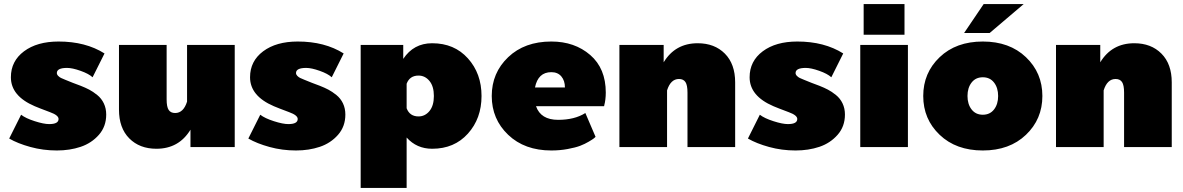

<svg xmlns="http://www.w3.org/2000/svg" viewBox="-20 -720 5794 940"><path d="M25 -41.7 83.3 -158.3Q105.8 -140.8 150 -126.7Q194.2 -112.5 220.8 -112.5Q266.7 -112.5 266.7 -137.5Q266.7 -155.8 225 -170.8Q169.2 -191.7 150 -200Q33.3 -250 33.3 -341.7Q33.3 -420.8 97.5 -468.8Q161.7 -516.7 266.7 -516.7Q399.2 -516.7 491.7 -458.3L433.3 -341.7Q414.2 -359.2 374.2 -373.3Q334.2 -387.5 308.3 -387.5Q258.3 -387.5 258.3 -362.5Q258.3 -355 265 -348.3Q271.7 -341.7 278.8 -338.3Q285.8 -335 300 -329.2Q335.8 -314.2 375 -300Q398.3 -290.8 416.7 -281.2Q435 -271.7 455.8 -255Q476.7 -238.3 488.3 -213.8Q500 -189.2 500 -159.2Q500 -100.8 464.2 -60Q428.3 -19.2 375 -1.2Q321.7 16.7 258.3 16.7Q190.8 16.7 128.8 -0.4Q66.7 -17.5 25 -41.7Z M1129.2 -500V0H912.5V-85Q855.8 8.3 745.8 8.3Q663.3 8.3 612.9 -42.5Q562.5 -93.3 562.5 -183.3V-500H795.8V-233.3Q795.8 -196.7 805.8 -181.7Q815.8 -166.7 837.5 -166.7Q878.3 -166.7 895.8 -222.5V-500Z M1195.8 -41.7 1254.2 -158.3Q1276.7 -140.8 1320.8 -126.7Q1365 -112.5 1391.7 -112.5Q1437.5 -112.5 1437.5 -137.5Q1437.5 -155.8 1395.8 -170.8Q1340 -191.7 1320.8 -200Q1204.2 -250 1204.2 -341.7Q1204.2 -420.8 1268.3 -468.8Q1332.5 -516.7 1437.5 -516.7Q1570 -516.7 1662.5 -458.3L1604.2 -341.7Q1585 -359.2 1545 -373.3Q1505 -387.5 1479.2 -387.5Q1429.2 -387.5 1429.2 -362.5Q1429.2 -355 1435.8 -348.3Q1442.5 -341.7 1449.6 -338.3Q1456.7 -335 1470.8 -329.2Q1506.7 -314.2 1545.8 -300Q1569.2 -290.8 1587.5 -281.2Q1605.8 -271.7 1626.7 -255Q1647.5 -238.3 1659.2 -213.8Q1670.8 -189.2 1670.8 -159.2Q1670.8 -100.8 1635 -60Q1599.2 -19.2 1545.8 -1.2Q1492.5 16.7 1429.2 16.7Q1361.7 16.7 1299.6 -0.4Q1237.5 -17.5 1195.8 -41.7Z M1745.8 200V-500H1954.2V-431.7Q2005 -508.3 2095.8 -508.3Q2204.2 -508.3 2270.8 -434.2Q2337.5 -360 2337.5 -250Q2337.5 -140 2270.8 -65.8Q2204.2 8.3 2095.8 8.3Q2020 8.3 1970.8 -46.7V200ZM1970.8 -190Q1985.8 -150 2029.2 -150Q2060.8 -150 2082.5 -176.2Q2104.2 -202.5 2104.2 -250Q2104.2 -297.5 2082.5 -323.8Q2060.8 -350 2029.2 -350Q1985.8 -350 1970.8 -310Z M2679.2 -516.7Q2793.3 -516.7 2869.6 -450.8Q2945.8 -385 2945.8 -266.7Q2945.8 -250 2943.8 -233.3Q2941.7 -216.7 2939.2 -208.3L2937.5 -200H2604.2Q2627.5 -133.3 2712.5 -133.3Q2793.3 -133.3 2845.8 -166.7L2895.8 -50Q2893.3 -47.5 2887.9 -42.9Q2882.5 -38.3 2862.9 -26.7Q2843.3 -15 2820.4 -6.2Q2797.5 2.5 2759.2 9.6Q2720.8 16.7 2679.2 16.7Q2548.3 16.7 2467.9 -60Q2387.5 -136.7 2387.5 -250Q2387.5 -363.3 2467.9 -440Q2548.3 -516.7 2679.2 -516.7ZM2599.2 -291.7H2745.8Q2745.8 -325 2728.3 -345.8Q2710.8 -366.7 2679.2 -366.7Q2614.2 -366.7 2599.2 -291.7Z M3012.5 0V-500H3229.2V-415Q3285.8 -508.3 3395.8 -508.3Q3478.3 -508.3 3528.8 -457.5Q3579.2 -406.7 3579.2 -316.7V0H3345.8V-266.7Q3345.8 -303.3 3335.8 -318.3Q3325.8 -333.3 3304.2 -333.3Q3263.3 -333.3 3245.8 -277.5V0Z M3641.7 -41.7 3700 -158.3Q3722.5 -140.8 3766.7 -126.7Q3810.8 -112.5 3837.5 -112.5Q3883.3 -112.5 3883.3 -137.5Q3883.3 -155.8 3841.7 -170.8Q3785.8 -191.7 3766.7 -200Q3650 -250 3650 -341.7Q3650 -420.8 3714.2 -468.8Q3778.3 -516.7 3883.3 -516.7Q4015.8 -516.7 4108.3 -458.3L4050 -341.7Q4030.8 -359.2 3990.8 -373.3Q3950.8 -387.5 3925 -387.5Q3875 -387.5 3875 -362.5Q3875 -355 3881.7 -348.3Q3888.3 -341.7 3895.4 -338.3Q3902.5 -335 3916.7 -329.2Q3952.5 -314.2 3991.7 -300Q4015 -290.8 4033.3 -281.2Q4051.7 -271.7 4072.5 -255Q4093.3 -238.3 4105 -213.8Q4116.7 -189.2 4116.7 -159.2Q4116.7 -100.8 4080.8 -60Q4045 -19.2 3991.7 -1.2Q3938.3 16.7 3875 16.7Q3807.5 16.7 3745.4 -0.4Q3683.3 -17.5 3641.7 -41.7Z M4191.7 0V-500H4425V0ZM4208.3 -550V-700H4408.3V-550Z M4700 -558.3 4795.8 -700H4991.7L4825 -558.3ZM4580.4 -60Q4500 -136.7 4500 -250Q4500 -363.3 4580.4 -440Q4660.8 -516.7 4791.7 -516.7Q4922.5 -516.7 5002.9 -440Q5083.3 -363.3 5083.3 -250Q5083.3 -136.7 5002.9 -60Q4922.5 16.7 4791.7 16.7Q4660.8 16.7 4580.4 -60ZM4736.7 -315.8Q4716.7 -290 4716.7 -250Q4716.7 -210 4736.7 -184.2Q4756.7 -158.3 4791.7 -158.3Q4826.7 -158.3 4846.7 -184.2Q4866.7 -210 4866.7 -250Q4866.7 -290 4846.7 -315.8Q4826.7 -341.7 4791.7 -341.7Q4756.7 -341.7 4736.7 -315.8Z M5150 0V-500H5366.7V-415Q5423.3 -508.3 5533.3 -508.3Q5615.8 -508.3 5666.2 -457.5Q5716.7 -406.7 5716.7 -316.7V0H5483.3V-266.7Q5483.3 -303.3 5473.3 -318.3Q5463.3 -333.3 5441.7 -333.3Q5400.8 -333.3 5383.3 -277.5V0Z"/></svg>

Font: BoonTook
Style: Regular
Weight: 400
Designer: Sungsit Sawaiwan
Foundry: FontUni
Version: Version 3.0